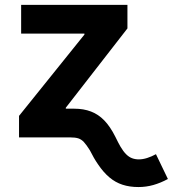

<svg xmlns="http://www.w3.org/2000/svg" viewBox="-20 -566 712 791"><path d="M58.4 -88.6 327.9 -423.7V-427.7H67.1V-545.9H505V-448.9L251.1 -122.2V0H58.4ZM383.5 110.5Q366.6 86.1 350.3 53.3Q335.8 30.1 325.5 19.1Q315.1 8.1 302.5 4Q289.9 0 268.2 0H216.9V-118.2H286.1Q324.7 -118.2 355 -106.5Q385.4 -94.9 409.7 -69.8Q434.1 -44.7 455.3 -2.3Q468.2 24.3 476.5 38.4Q488 57.9 499.6 69.4Q511.1 80.9 523.8 85.7Q536.4 90.6 552.2 90.6Q568.1 90.6 586.2 84.9Q604.3 79.2 622.5 69.2L671.7 171.4Q641.7 187.7 611.7 196.2Q581.7 204.6 550.4 204.6Q514.1 204.6 484.7 195Q455.4 185.5 430.7 164.7Q406 144 383.5 110.5Z"/></svg>

Font: Raveo Variable
Style: Regular
Weight: 400
Designer: Jakub Foglar, Rasmus Andersson (Inter)
Foundry: Jakubfoglar.com
Version: Version 1.000;Glyphs 3.2.3 (3260)